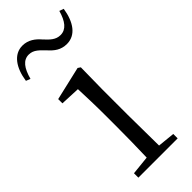

<svg xmlns="http://www.w3.org/2000/svg" viewBox="-252 -797 833 833"><g transform="rotate(-45 164.5 -380.5)"><path d="M-4 -642 16 -634C30 -686 51 -714 85 -714C116 -714 133 -692 156 -669C175 -648 198 -629 235 -629C289 -629 322 -676 333 -747L313 -754C299 -704 277 -676 243 -676C214 -676 196 -694 173 -719C154 -741 129 -761 93 -761C40 -761 6 -712 -4 -642ZM130 0H285V-27L206 -35L204 -227V-378L206 -515L194 -523L39 -487V-461L130 -457C132 -407 134 -352 134 -285V-227C134 -173 133 -91 131 -36L44 -27V0Z"/></g></svg>

Font: Noto Serif JP Light
Style: Regular
Weight: 300
Designer: Ryoko NISHIZUKA 西塚涼子 (kana & ideographs); Frank Grießhammer (Latin, Greek & Cyrillic); Wenlong ZHANG 张文龙 (bopomofo); San
Foundry: Adobe
Version: Version 2.001;hotconv 1.1.0;makeotfexe 2.6.0